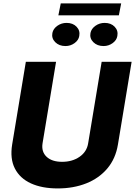

<svg xmlns="http://www.w3.org/2000/svg" viewBox="-20 -1087 786 1117"><path d="M571.4 -727.3H745.7L666.2 -246.8Q652.7 -164.1 604.4 -106.9Q556.1 -49.7 481.7 -20.2Q407.3 9.2 316.1 9.2Q224.1 9.2 159.8 -20.2Q95.5 -49.7 66.4 -106.9Q37.3 -164.1 50.8 -246.8L130.3 -727.3H306.1L227.6 -253.6Q219.8 -204.2 251.1 -174.9Q282.3 -145.6 341.3 -145.6Q400.9 -145.6 443 -174.9Q485.1 -204.2 492.9 -253.6ZM360.8 -819.1Q323.9 -819.1 301.3 -841.7Q278.8 -864.3 284.8 -895.3Q289.8 -920 313.6 -936.9Q337.4 -953.8 367.2 -953.8Q404.1 -953.8 425.6 -931.3Q447.1 -908.9 441.1 -877.3Q437.1 -853.2 413.7 -836.1Q390.3 -819.1 360.8 -819.1ZM582.4 -819.1Q545.5 -819.1 522.9 -841.7Q500.4 -864.3 506.4 -895.3Q511.4 -920 535.2 -936.9Q558.9 -953.8 588.8 -953.8Q625.7 -953.8 647.2 -931.3Q668.7 -908.9 662.6 -877.3Q658.7 -853.2 635.3 -836.1Q611.9 -819.1 582.4 -819.1ZM685 -1067.4 671.5 -997.9H319.6L333.5 -1067.4Z"/></svg>

Font: Inter UI Extra Bold
Style: Italic
Weight: 800
Italic angle: 9.39999°
Designer: Rasmus Andersson
Foundry: rsms
Version: 3.2;8d6f07862